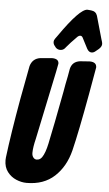

<svg xmlns="http://www.w3.org/2000/svg" viewBox="-95 -1064 636 1123"><g transform="rotate(5 223.0 -502.0)"><path d="M233 -774Q218 -774 207 -785L201 -793Q191 -804 191 -817Q191 -828 198 -837Q205 -846 211 -855Q327 -1022 372 -1022Q376 -1021 384 -1021Q387 -1020 394 -1020Q422 -1017 430 -992L468 -858Q475 -838 475 -830Q475 -814 458 -799Q449 -792 439 -783.5Q429 -775 417 -775Q401 -775 390 -795L359 -855Q354 -867 343 -867Q336 -867 328 -860Q287 -819 265 -792L262 -788Q251 -774 233 -774ZM105 18Q75 18 44 5Q13 -8 -8 -35.5Q-29 -63 -29 -104Q-29 -118 -28 -120Q-11 -259 26 -467L63 -664Q76 -709 121 -716L190 -722Q230 -722 230 -693Q230 -690 221 -646L137 -245Q124 -192 124 -160Q124 -144 132 -133.5Q140 -123 152 -123Q171 -123 183 -140Q201 -166 213 -223L216 -238Q233 -316 274 -533Q281 -576 291 -623L299 -668Q309 -712 355 -718L411 -722Q452 -722 452 -690L424 -532Q383 -305 356 -195Q332 -99 269 -40.5Q206 18 105 18Z"/></g></svg>

Font: Bangerz
Style: Bold
Weight: 700
Designer: vernon adams
Foundry: Vernon Adams
Version: Version 2.10;February 7, 2025;FontCreator 13.0.0.2683 64-bit